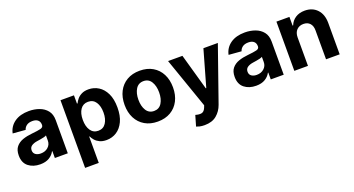

<svg xmlns="http://www.w3.org/2000/svg" viewBox="-48 -1171 3692 2000"><g transform="rotate(-20 1798.0 -170.5)"><path d="M215.9 10.3Q137.8 10.3 86.3 -30.5Q34.8 -71.4 34.8 -152.3Q34.8 -213.4 63.6 -248.2Q92.3 -283 139 -299.2Q185.7 -315.3 239.7 -320.3Q310.7 -327.4 341.3 -335.2Q371.8 -343 371.8 -369.3V-371.4Q371.8 -405.2 350.7 -423.7Q329.5 -442.1 290.8 -442.1Q250 -442.1 225.9 -424.4Q201.7 -406.6 193.9 -379.3L54 -390.6Q69.6 -465.2 131.6 -508.9Q193.5 -552.6 291.5 -552.6Q352.3 -552.6 405.2 -533.4Q458.1 -514.2 490.6 -473.5Q523.1 -432.9 523.1 -367.9V0H379.6V-75.6H375.4Q355.5 -37.6 315.9 -13.7Q276.3 10.3 215.9 10.3ZM259.2 -94.1Q308.9 -94.1 340.9 -123Q372.9 -152 372.9 -195V-252.8Q364 -246.8 345.3 -242.2Q326.7 -237.6 305.6 -234.2Q284.4 -230.8 267.8 -228.3Q228 -222.7 203.7 -206Q179.3 -189.3 179.3 -157.3Q179.3 -126.1 201.9 -110.1Q224.4 -94.1 259.2 -94.1Z M640.6 204.5V-545.5H789.8V-453.8H796.5Q806.8 -476.2 825.6 -498.9Q844.5 -521.7 875.4 -537.1Q906.2 -552.6 951.7 -552.6Q1011.7 -552.6 1061.8 -521.5Q1111.9 -490.4 1142.2 -428.1Q1172.6 -365.8 1172.6 -272Q1172.6 -180.8 1143.1 -118.1Q1113.6 -55.4 1063.6 -23.3Q1013.5 8.9 951.3 8.9Q907.3 8.9 876.6 -5.7Q845.9 -20.2 826.5 -42.4Q807.2 -64.6 796.5 -87.4H791.9V204.5ZM788.7 -272.7Q788.7 -199.9 818.7 -155.7Q848.7 -111.5 903.4 -111.5Q959.2 -111.5 988.6 -156.4Q1018.1 -201.3 1018.1 -272.7Q1018.1 -343.8 988.8 -388Q959.5 -432.2 903.4 -432.2Q848.4 -432.2 818.5 -389Q788.7 -345.9 788.7 -272.7Z M1519.5 10.7Q1436.8 10.7 1376.6 -24.7Q1316.4 -60 1283.7 -123.4Q1251.1 -186.8 1251.1 -270.6Q1251.1 -355.1 1283.7 -418.5Q1316.4 -481.9 1376.6 -517.2Q1436.8 -552.6 1519.5 -552.6Q1602.3 -552.6 1662.5 -517.2Q1722.7 -481.9 1755.3 -418.5Q1788 -355.1 1788 -270.6Q1788 -186.8 1755.3 -123.4Q1722.7 -60 1662.5 -24.7Q1602.3 10.7 1519.5 10.7ZM1520.2 -106.5Q1576.3 -106.5 1605.3 -153.4Q1634.2 -200.3 1634.2 -271.7Q1634.2 -343 1605.3 -390.1Q1576.3 -437.1 1520.2 -437.1Q1463.1 -437.1 1433.9 -390.1Q1404.8 -343 1404.8 -271.7Q1404.8 -200.3 1433.9 -153.4Q1463.1 -106.5 1520.2 -106.5Z M1964.5 212.4Q1932.2 212.4 1909.3 206.9Q1886.4 201.3 1873.6 195.7L1907.7 78.5Q1947.8 90.6 1975.3 84.9Q2002.8 79.2 2018.8 41.9L2028.8 15.6L1833.1 -545.5H1992.2L2105.1 -144.9H2110.8L2224.8 -545.5H2384.9L2171.9 62.5Q2148.8 127.8 2098.2 170.1Q2047.6 212.4 1964.5 212.4Z M2609.4 10.3Q2531.2 10.3 2479.8 -30.5Q2428.3 -71.4 2428.3 -152.3Q2428.3 -213.4 2457 -248.2Q2485.8 -283 2532.5 -299.2Q2579.2 -315.3 2633.2 -320.3Q2704.2 -327.4 2734.7 -335.2Q2765.3 -343 2765.3 -369.3V-371.4Q2765.3 -405.2 2744.1 -423.7Q2723 -442.1 2684.3 -442.1Q2643.5 -442.1 2619.3 -424.4Q2595.2 -406.6 2587.4 -379.3L2447.4 -390.6Q2463.1 -465.2 2525 -508.9Q2587 -552.6 2685 -552.6Q2745.7 -552.6 2798.7 -533.4Q2851.6 -514.2 2884.1 -473.5Q2916.5 -432.9 2916.5 -367.9V0H2773.1V-75.6H2768.8Q2748.9 -37.6 2709.3 -13.7Q2669.7 10.3 2609.4 10.3ZM2652.7 -94.1Q2702.4 -94.1 2734.4 -123Q2766.3 -152 2766.3 -195V-252.8Q2757.5 -246.8 2738.8 -242.2Q2720.2 -237.6 2699 -234.2Q2677.9 -230.8 2661.2 -228.3Q2621.4 -222.7 2597.1 -206Q2572.8 -189.3 2572.8 -157.3Q2572.8 -126.1 2595.3 -110.1Q2617.9 -94.1 2652.7 -94.1Z M3185.4 -315.3V0H3034.1V-545.5H3178.3V-449.2H3184.7Q3203.1 -496.8 3245.6 -524.7Q3288 -552.6 3348.7 -552.6Q3433.9 -552.6 3485.4 -497.7Q3536.9 -442.8 3536.9 -347.3V0H3385.7V-320.3Q3386 -370.4 3360.1 -398.6Q3334.2 -426.8 3288.7 -426.8Q3242.9 -426.8 3214.3 -397.5Q3185.7 -368.3 3185.4 -315.3Z"/></g></svg>

Font: Inter UI
Style: Bold
Weight: 700
Designer: Rasmus Andersson
Foundry: rsms
Version: 3.2;8d6f07862